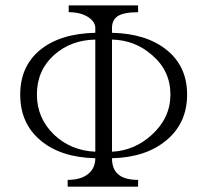

<svg xmlns="http://www.w3.org/2000/svg" viewBox="-20 -698 776 719"><path d="M237.3 -677.7V-652.3Q282.2 -652.3 310.5 -633.8Q336.9 -616.2 336.9 -592.8V-575.2Q205.1 -572.3 129.9 -510.7Q55.7 -449.2 55.7 -343.8Q55.7 -237.3 129.9 -173.8Q206.1 -108.4 336.9 -105.5Q336.9 -68.4 310.5 -46.9Q283.2 -24.4 233.4 -24.4V1H497.1V-24.4Q444.3 -24.4 420.9 -46.9Q399.4 -66.4 399.4 -105.5Q527.3 -108.4 604.5 -173.8Q680.7 -238.3 680.7 -343.8Q680.7 -449.2 604.5 -510.7Q528.3 -572.3 399.4 -575.2V-593.8Q399.4 -623 420.9 -637.7Q444.3 -652.3 497.1 -652.3V-677.7ZM336.9 -549.8V-129.9Q246.1 -133.8 182.6 -193.4Q118.2 -255.9 118.2 -343.8Q118.2 -434.6 182.6 -492.2Q245.1 -547.9 336.9 -549.8ZM399.4 -549.8Q485.4 -547.9 548.8 -492.2Q618.2 -433.6 618.2 -343.8Q618.2 -256.8 548.8 -193.4Q483.4 -133.8 399.4 -129.9Z"/></svg>

Font: Batang
Style: Regular
Weight: 400
Version: Version 2.21